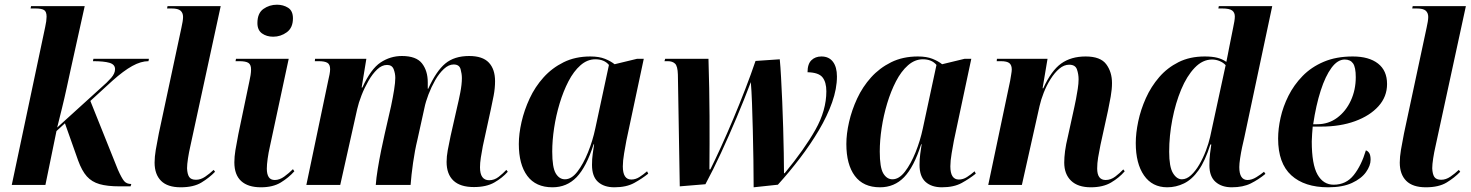

<svg xmlns="http://www.w3.org/2000/svg" viewBox="-20 -786 6250 816"><path d="M488 6Q436 6 403 -3.5Q370 -13 349 -36.5Q328 -60 312 -104L256 -262L220 -229L173 0H30L172 -671Q175 -684 176.5 -695.5Q178 -707 178 -715Q178 -737 167 -743.5Q156 -750 131 -750H110L112 -760H340L280 -489Q273 -457 263.5 -413Q254 -369 243 -324.5Q232 -280 223 -244L406 -410Q436 -436 452.5 -455Q469 -474 469 -492Q469 -512 445.5 -519Q422 -526 375 -526L377 -536H613L611 -526Q579 -526 542 -505.5Q505 -485 458 -443L364 -357L481 -65Q497 -29 507.5 -16.5Q518 -4 538 -4L535 6Z M748 10Q692 10 664.5 -17.5Q637 -45 637 -95Q637 -119 642 -149Q647 -179 655 -219L751 -668Q754 -681 756 -693.5Q758 -706 758 -714Q758 -731 747.5 -740.5Q737 -750 709 -750H690L692 -760H918L789 -165Q783 -139 779 -113Q775 -87 775 -71Q776 -46 784 -34Q792 -22 813 -22Q833 -22 852 -35Q871 -48 888 -64L894 -56Q870 -31 836.5 -10.5Q803 10 748 10Z M1141 -630Q1113 -630 1093.5 -644Q1074 -658 1074 -688Q1074 -730 1099.5 -748Q1125 -766 1157 -766Q1184 -766 1204.5 -753Q1225 -740 1225 -708Q1225 -668 1199 -649Q1173 -630 1141 -630ZM1089 10Q1034 10 1005 -16.5Q976 -43 976 -96Q976 -120 980.5 -147.5Q985 -175 993 -216L1040 -441Q1043 -454 1045 -467Q1047 -480 1047 -491Q1047 -511 1036 -518.5Q1025 -526 996 -526H981L983 -536H1207L1127 -163Q1121 -137 1117.5 -111.5Q1114 -86 1114 -69Q1114 -46 1122 -33.5Q1130 -21 1148 -21Q1168 -21 1188 -35.5Q1208 -50 1225 -67L1231 -58Q1207 -31 1173.5 -10.5Q1140 10 1089 10Z M1994 9Q1936 9 1907 -18.5Q1878 -46 1878 -98Q1878 -121 1883 -148Q1888 -175 1895 -208L1924 -336Q1929 -356 1936 -391.5Q1943 -427 1943 -454Q1943 -472 1937.5 -492Q1932 -512 1908 -512Q1887 -512 1866.5 -493Q1846 -474 1829.5 -445Q1813 -416 1801 -384.5Q1789 -353 1784 -328L1754 -192Q1743 -147 1735.5 -94Q1728 -41 1725 0H1577Q1579 -29 1585.5 -68.5Q1592 -108 1600 -147.5Q1608 -187 1615 -217L1642 -335Q1650 -373 1655 -404.5Q1660 -436 1660 -455Q1660 -474 1653 -492Q1646 -510 1625 -510Q1603 -510 1583 -491Q1563 -472 1546 -442.5Q1529 -413 1516.5 -381Q1504 -349 1498 -322L1426 0H1282L1375 -444Q1378 -456 1380.5 -469.5Q1383 -483 1383 -492Q1383 -512 1371.5 -519Q1360 -526 1334 -526H1318L1319 -536H1537L1517 -414H1520Q1556 -493 1597.5 -520.5Q1639 -548 1688 -548Q1749 -548 1773.5 -516.5Q1798 -485 1798 -436Q1798 -430 1798 -422.5Q1798 -415 1798 -409H1800Q1834 -484 1872.5 -516Q1911 -548 1974 -548Q2031 -548 2057.5 -520Q2084 -492 2084 -441Q2084 -411 2078 -379.5Q2072 -348 2066 -321L2032 -165Q2027 -139 2023.5 -116Q2020 -93 2020 -75Q2020 -20 2059 -20Q2081 -20 2099.5 -34.5Q2118 -49 2132 -64L2138 -56Q2115 -30 2081 -10.5Q2047 9 1994 9Z M2328 10Q2257 10 2221 -38.5Q2185 -87 2185 -174Q2185 -217 2196.5 -267.5Q2208 -318 2231 -367.5Q2254 -417 2290 -457Q2326 -497 2375.5 -521.5Q2425 -546 2489 -546Q2526 -546 2551 -536Q2576 -526 2592 -513L2687 -536H2716L2642 -188Q2638 -167 2632.5 -134.5Q2627 -102 2627 -79Q2627 -23 2663 -23Q2681 -23 2697.5 -33.5Q2714 -44 2730 -58L2735 -48Q2709 -27 2675.5 -8.5Q2642 10 2591 10Q2547 10 2521.5 -13Q2496 -36 2496 -85Q2496 -111 2499 -131.5Q2502 -152 2505 -173H2503Q2472 -76 2430.5 -33Q2389 10 2328 10ZM2381 -24Q2409 -24 2434 -56.5Q2459 -89 2479 -138.5Q2499 -188 2510 -240L2568 -510Q2548 -534 2510 -534Q2476 -534 2447 -508.5Q2418 -483 2396 -440.5Q2374 -398 2358.5 -346.5Q2343 -295 2335 -242Q2327 -189 2327 -142Q2327 -74 2342 -49Q2357 -24 2381 -24Z M3183 10Q3183 -43 3182 -106Q3181 -169 3179.5 -231.5Q3178 -294 3176 -348Q3174 -402 3171 -437Q3143 -363 3110.5 -286Q3078 -209 3044.5 -136.5Q3011 -64 2978 -3L2869 6L2861 -469Q2860 -505 2849 -515.5Q2838 -526 2818 -526H2804L2807 -536H2991Q2995 -409 2995.5 -291Q2996 -173 2995 -66H2999Q3019 -106 3044.5 -162Q3070 -218 3096.5 -281Q3123 -344 3147.5 -407.5Q3172 -471 3191 -527L3294 -534Q3297 -504 3299.5 -457Q3302 -410 3304.5 -354.5Q3307 -299 3308.5 -242.5Q3310 -186 3311 -135.5Q3312 -85 3312 -50H3315Q3399 -152 3445.5 -234.5Q3492 -317 3492 -398Q3492 -437 3475.5 -457.5Q3459 -478 3412 -479Q3412 -514 3428.5 -530Q3445 -546 3471 -546Q3503 -546 3520 -523.5Q3537 -501 3537 -461Q3537 -409 3516.5 -351Q3496 -293 3460.5 -233Q3425 -173 3380 -114Q3335 -55 3286 -1Z M3720 10Q3649 10 3613 -38.5Q3577 -87 3577 -174Q3577 -217 3588.5 -267.5Q3600 -318 3623 -367.5Q3646 -417 3682 -457Q3718 -497 3767.5 -521.5Q3817 -546 3881 -546Q3918 -546 3943 -536Q3968 -526 3984 -513L4079 -536H4108L4034 -188Q4030 -167 4024.5 -134.5Q4019 -102 4019 -79Q4019 -23 4055 -23Q4073 -23 4089.5 -33.5Q4106 -44 4122 -58L4127 -48Q4101 -27 4067.5 -8.5Q4034 10 3983 10Q3939 10 3913.5 -13Q3888 -36 3888 -85Q3888 -111 3891 -131.5Q3894 -152 3897 -173H3895Q3864 -76 3822.5 -33Q3781 10 3720 10ZM3773 -24Q3801 -24 3826 -56.5Q3851 -89 3871 -138.5Q3891 -188 3902 -240L3960 -510Q3940 -534 3902 -534Q3868 -534 3839 -508.5Q3810 -483 3788 -440.5Q3766 -398 3750.5 -346.5Q3735 -295 3727 -242Q3719 -189 3719 -142Q3719 -74 3734 -49Q3749 -24 3773 -24Z M4616 10Q4561 10 4532 -18Q4503 -46 4503 -95Q4503 -117 4506.5 -144Q4510 -171 4519 -208L4546 -331Q4549 -344 4553 -365Q4557 -386 4560.5 -408.5Q4564 -431 4564 -449Q4564 -471 4557 -491Q4550 -511 4524 -511Q4502 -511 4482 -494Q4462 -477 4445 -450Q4428 -423 4416 -392.5Q4404 -362 4398 -335L4323 0H4180L4273 -442Q4275 -455 4277.5 -469Q4280 -483 4280 -491Q4280 -509 4270 -517.5Q4260 -526 4233 -526H4216L4217 -536H4432L4411 -411H4414Q4448 -486 4490 -516Q4532 -546 4594 -546Q4657 -546 4681.5 -513Q4706 -480 4706 -433Q4706 -407 4700.5 -375.5Q4695 -344 4689 -316L4657 -170Q4651 -141 4647 -116.5Q4643 -92 4643 -70Q4643 -21 4679 -21Q4701 -21 4720.5 -36Q4740 -51 4754 -66L4760 -58Q4737 -31 4702.5 -10.5Q4668 10 4616 10Z M4941 10Q4877 10 4842 -40.5Q4807 -91 4807 -178Q4807 -220 4817.5 -270Q4828 -320 4850 -369Q4872 -418 4906.5 -458Q4941 -498 4989 -522Q5037 -546 5100 -546Q5132 -546 5153.5 -540.5Q5175 -535 5192 -523Q5195 -537 5198.5 -555.5Q5202 -574 5204 -584L5221 -669Q5224 -683 5226 -695Q5228 -707 5228 -716Q5228 -733 5216.5 -741.5Q5205 -750 5174 -750H5158L5160 -760H5387L5268 -200Q5264 -184 5259 -160.5Q5254 -137 5250.5 -113.5Q5247 -90 5247 -76Q5247 -21 5282 -21Q5300 -21 5319.5 -33Q5339 -45 5352 -56L5358 -47Q5329 -23 5296 -6.5Q5263 10 5215 10Q5172 10 5146 -13Q5120 -36 5120 -83Q5120 -112 5122.5 -132Q5125 -152 5128 -172H5124Q5102 -102 5074 -62.5Q5046 -23 5012 -6.5Q4978 10 4941 10ZM5003 -24Q5023 -24 5042 -41.5Q5061 -59 5077 -86.5Q5093 -114 5105 -145.5Q5117 -177 5123 -204L5189 -509Q5179 -520 5163.5 -526.5Q5148 -533 5131 -533Q5091 -533 5057.5 -498Q5024 -463 5000 -405.5Q4976 -348 4962.5 -278.5Q4949 -209 4949 -141Q4949 -77 4965 -50.5Q4981 -24 5003 -24Z M5625 10Q5524 10 5468 -41Q5412 -92 5412 -197Q5412 -239 5422.5 -286Q5433 -333 5456 -379Q5479 -425 5516 -463Q5553 -501 5606 -523.5Q5659 -546 5729 -546Q5798 -546 5836.5 -516Q5875 -486 5875 -429Q5875 -375 5838.5 -334.5Q5802 -294 5739 -271Q5676 -248 5595 -248H5559Q5558 -238 5556.5 -216.5Q5555 -195 5555 -185Q5555 -87 5579.5 -44Q5604 -1 5648 -1Q5701 -1 5733.5 -42Q5766 -83 5785 -147Q5794 -144 5799.5 -135Q5805 -126 5805 -107Q5805 -82 5785.5 -54.5Q5766 -27 5726 -8.5Q5686 10 5625 10ZM5578 -258Q5626 -258 5663 -285.5Q5700 -313 5721 -358.5Q5742 -404 5742 -458Q5742 -500 5730.5 -516.5Q5719 -533 5695 -533Q5665 -533 5639 -498Q5613 -463 5593 -401Q5573 -339 5561 -258Z M6040 10Q5984 10 5956.5 -17.5Q5929 -45 5929 -95Q5929 -119 5934 -149Q5939 -179 5947 -219L6043 -668Q6046 -681 6048 -693.5Q6050 -706 6050 -714Q6050 -731 6039.5 -740.5Q6029 -750 6001 -750H5982L5984 -760H6210L6081 -165Q6075 -139 6071 -113Q6067 -87 6067 -71Q6068 -46 6076 -34Q6084 -22 6105 -22Q6125 -22 6144 -35Q6163 -48 6180 -64L6186 -56Q6162 -31 6128.5 -10.5Q6095 10 6040 10Z"/></svg>

Font: Noto Serif Display SemiCondensed
Style: Bold Italic
Weight: 700
Width: 4
Italic angle: -12°
Designer: Monotype Design Team
Foundry: Monotype Imaging Inc.
Version: Version 2.009